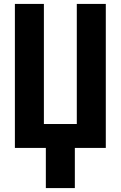

<svg xmlns="http://www.w3.org/2000/svg" viewBox="-20 -755 616 980"><path d="M214 205H362V0H520V-735H372V-122H204V-735H56V0H214Z"/></svg>

Font: Iosevka Sparkle Heavy
Style: Regular
Weight: 900
Designer: Belleve Invis
Foundry: Belleve Invis
Version: Version 4.5.0; ttfautohint (v1.8.3)